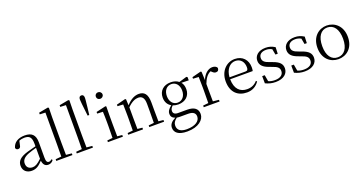

<svg xmlns="http://www.w3.org/2000/svg" viewBox="-44 -1723 5509 2903"><g transform="rotate(-20 2710.5 -271.0)"><path d="M455 13C490 13 519 -2 539 -33L524 -49C508 -32 496 -26 479 -26C450 -26 435 -45 435 -111V-354C435 -476 379 -526 267 -526C160 -526 88 -479 67 -398C71 -377 85 -365 107 -365C130 -365 145 -376 150 -407L166 -478C195 -490 223 -495 250 -495C330 -495 366 -466 366 -354V-316C321 -305 272 -292 228 -279C100 -241 53 -190 53 -114C53 -31 113 14 190 14C262 14 307 -18 368 -83C375 -23 402 13 455 13ZM366 -115C300 -52 262 -32 220 -32C162 -32 124 -64 124 -126C124 -179 156 -221 242 -253C279 -266 323 -279 366 -291Z M679 0H846V-27L755 -36L753 -227V-639L756 -793L741 -802L592 -774V-747L682 -743V-227L680 -36L586 -27V0Z M1009 0H1176V-27L1085 -36L1083 -227V-639L1086 -793L1071 -802L922 -774V-747L1012 -743V-227L1010 -36L916 -27V0Z M1280 -802C1254 -802 1239 -786 1239 -750C1239 -712 1249 -645 1254 -591L1266 -482H1292L1305 -591C1309 -645 1320 -712 1320 -750C1320 -786 1305 -802 1280 -802Z M1533 -655C1562 -655 1588 -676 1588 -707C1588 -738 1562 -760 1533 -760C1503 -760 1480 -738 1480 -707C1480 -676 1503 -655 1533 -655ZM1503 0H1658V-27L1579 -35L1577 -227V-378L1579 -515L1567 -523L1412 -487V-461L1503 -457C1505 -407 1507 -352 1507 -285V-227C1507 -173 1506 -91 1504 -36L1417 -27V0Z M2168 0H2321V-27L2242 -35L2240 -227V-338C2240 -474 2190 -526 2104 -526C2038 -526 1970 -494 1901 -417L1896 -515L1883 -523L1739 -486V-461L1829 -456C1831 -406 1832 -353 1832 -285V-227L1830 -36L1744 -27V0H1982V-27L1904 -35L1902 -227V-384C1972 -455 2032 -475 2075 -475C2135 -475 2171 -440 2171 -339V-227L2169 -36L2083 -27V0Z M2614 -200C2540 -200 2492 -260 2492 -348C2492 -437 2541 -497 2616 -497C2689 -497 2739 -438 2739 -349C2739 -261 2689 -200 2614 -200ZM2615 -171C2729 -171 2805 -241 2805 -348C2805 -394 2793 -434 2768 -463L2885 -460V-511L2869 -522L2744 -485C2713 -511 2668 -526 2615 -526C2500 -526 2425 -456 2425 -348C2425 -279 2455 -226 2508 -197C2456 -155 2435 -123 2435 -83C2435 -41 2457 -13 2501 1C2435 34 2400 73 2400 128C2400 205 2459 260 2603 260C2785 260 2881 170 2881 79C2881 -4 2825 -51 2711 -51H2564C2509 -51 2487 -75 2487 -110C2487 -138 2499 -159 2527 -187C2552 -177 2582 -171 2615 -171ZM2522 8C2539 11 2558 12 2580 12H2704C2791 12 2819 50 2819 97C2819 169 2746 225 2607 225C2511 225 2458 188 2458 116C2458 71 2478 43 2522 8Z M3117 -318C3148 -401 3187 -452 3241 -476L3251 -468C3274 -445 3290 -433 3314 -433C3348 -433 3362 -452 3363 -486C3353 -511 3323 -526 3285 -526C3217 -526 3150 -468 3117 -380L3111 -515L3098 -523L2954 -486V-461L3044 -456C3046 -406 3047 -354 3047 -285V-227L3045 -36L2959 -27V0H3214V-27L3119 -37L3117 -227Z M3654 14C3742 14 3807 -26 3851 -91L3836 -105C3794 -57 3742 -32 3672 -32C3560 -32 3481 -102 3479 -261H3842C3846 -277 3848 -297 3848 -321C3848 -438 3772 -526 3646 -526C3515 -526 3404 -420 3404 -254C3404 -74 3509 14 3654 14ZM3480 -292C3488 -418 3558 -495 3644 -495C3730 -495 3779 -431 3779 -346C3779 -309 3770 -292 3737 -292Z M4114 14C4247 14 4314 -53 4314 -135C4314 -204 4276 -248 4175 -284L4126 -302C4054 -326 4023 -353 4023 -403C4023 -456 4062 -494 4140 -494C4172 -494 4202 -487 4233 -470L4250 -378H4287L4291 -482C4242 -512 4200 -526 4141 -526C4025 -526 3960 -463 3960 -382C3960 -309 4010 -267 4090 -238L4141 -219C4223 -192 4249 -164 4249 -115C4249 -57 4203 -17 4113 -17C4070 -17 4038 -24 4009 -38L3991 -140H3950L3951 -24C4005 1 4051 14 4114 14Z M4582 14C4715 14 4782 -53 4782 -135C4782 -204 4744 -248 4643 -284L4594 -302C4522 -326 4491 -353 4491 -403C4491 -456 4530 -494 4608 -494C4640 -494 4670 -487 4701 -470L4718 -378H4755L4759 -482C4710 -512 4668 -526 4609 -526C4493 -526 4428 -463 4428 -382C4428 -309 4478 -267 4558 -238L4609 -219C4691 -192 4717 -164 4717 -115C4717 -57 4671 -17 4581 -17C4538 -17 4506 -24 4477 -38L4459 -140H4418L4419 -24C4473 1 4519 14 4582 14Z M5125 14C5252 14 5371 -74 5371 -255C5371 -435 5250 -526 5125 -526C5001 -526 4881 -435 4881 -255C4881 -75 4999 14 5125 14ZM5125 -16C5022 -16 4958 -101 4958 -254C4958 -407 5022 -495 5125 -495C5228 -495 5293 -407 5293 -254C5293 -101 5228 -16 5125 -16Z"/></g></svg>

Font: Noto Serif CJK KR Light
Style: Regular
Weight: 300
Designer: Ryoko NISHIZUKA 西塚涼子 (kana & ideographs); Frank Grießhammer (Latin, Greek & Cyrillic); Wenlong ZHANG 张文龙 (bopomofo); San
Foundry: Adobe
Version: Version 2.001;hotconv 1.1.0;makeotfexe 2.6.0